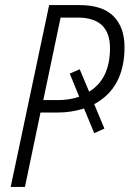

<svg xmlns="http://www.w3.org/2000/svg" viewBox="-20 -734 509 754"><path d="M150 -341 218 -665H285Q412 -665 412 -545Q412 -424 330 -374L293 -462L254 -445L291 -354Q252 -341 209 -341ZM22 0H78L139 -292H205Q260 -292 310 -308L350 -211L390 -229L350 -325Q469 -389 469 -549Q469 -627 425.5 -670.5Q382 -714 293 -714H173Z"/></svg>

Font: Noto Sans Display SemiCondensed Light
Style: Italic
Weight: 300
Width: 4
Italic angle: -12°
Designer: Monotype Design Team
Foundry: Monotype Imaging Inc.
Version: Version 1.900